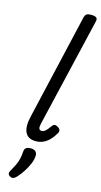

<svg xmlns="http://www.w3.org/2000/svg" viewBox="-172 -937 671 1275"><g transform="rotate(15 164.0 -299.5)"><path d="M146 16Q91 16 72.5 -24Q54 -64 73 -139L240 -860Q245 -878 254.5 -884Q264 -890 284 -890Q312 -890 321.5 -881.5Q331 -873 326 -855L150 -107Q144 -83 148 -71.5Q152 -60 166 -60Q176 -60 185 -66Q194 -72 203.5 -83Q213 -94 224 -110Q231 -119 239.5 -121Q248 -123 261 -115Q276 -107 279 -97Q282 -87 277 -77Q261 -48 241 -27Q221 -6 197.5 5Q174 16 146 16ZM43 287Q31 280 29 270.5Q27 261 35 248Q51 220 61.5 198Q72 176 77 153.5Q82 131 84 101Q86 84 97 77Q108 70 127 70Q150 70 161 81Q172 92 171 111Q170 136 158.5 164Q147 192 129.5 219.5Q112 247 91 271Q79 285 67.5 289.5Q56 294 43 287Z"/></g></svg>

Font: Playwrite AT
Style: Italic
Weight: 400
Italic angle: -13.0072°
Designer: Veronika Burian, José Scaglione
Foundry: TypeTogether
Version: Version 1.002